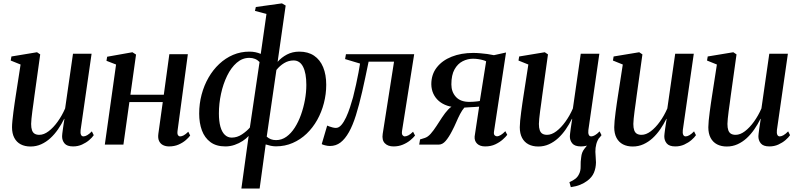

<svg xmlns="http://www.w3.org/2000/svg" viewBox="-20 -836 4618 1110"><path d="M156.5 11Q124 11 100 -1.5Q76 -14 62.8 -39Q49.5 -64 49.5 -100.5Q49.5 -115 51.8 -138.5Q54 -162 57.5 -188.5Q61 -215 64.5 -239.2Q68 -263.5 70.5 -279L99 -463L42 -486L46 -509.5L194 -534L212.5 -521.5L179 -281.5Q177 -263 173.5 -239.8Q170 -216.5 167 -193.2Q164 -170 162 -150.2Q160 -130.5 160 -119.5Q160 -97 165 -83Q170 -69 180.5 -62.8Q191 -56.5 207.5 -56.5Q233.5 -56.5 261 -77.2Q288.5 -98 313.5 -132.8Q338.5 -167.5 356.5 -209L402 -525.5H509.5L446 -84Q444 -66.5 448.2 -57Q452.5 -47.5 462.5 -47.5Q472 -47.5 484.2 -54.5Q496.5 -61.5 511 -76.5L522 -54.5Q513.5 -41.5 495.8 -26.2Q478 -11 454.2 -0.2Q430.5 10.5 402.5 10.5Q367.5 10.5 353 -7Q338.5 -24.5 339 -49Q339 -52.5 340.2 -64Q341.5 -75.5 343.8 -90.8Q346 -106 348.2 -121.5Q350.5 -137 352.5 -148.5L351 -149Q335.5 -117.5 315.5 -88.5Q295.5 -59.5 271.2 -37.2Q247 -15 218.2 -2Q189.5 11 156.5 11Z M1006.5 -80.5Q1004 -62 1009 -54.8Q1014 -47.5 1021.5 -47.5Q1030.5 -47.5 1042 -53.5Q1053.5 -59.5 1068.5 -74.5L1079.5 -52.5Q1071 -40.5 1054 -25.8Q1037 -11 1012.5 -0.2Q988 10.5 957 10.5Q938.5 10.5 923.2 3.2Q908 -4 900 -20.2Q892 -36.5 895.5 -62.5L921 -246H728L693.5 0H586L651 -463L595.5 -484.5L599.5 -508L745.5 -534L766.5 -520.5L734 -288.5H927L959 -522.5H1066Z M1375.5 254 1417.5 -50Q1404 -35 1383.2 -21.2Q1362.5 -7.5 1336.8 1.5Q1311 10.5 1283 10.5Q1230 10.5 1196.5 -14.5Q1163 -39.5 1147.2 -82.2Q1131.5 -125 1131.5 -179Q1131.5 -236 1145.5 -289Q1159.5 -342 1185.5 -387.2Q1211.5 -432.5 1247.5 -466.2Q1283.5 -500 1327.5 -518.8Q1371.5 -537.5 1421.5 -537.5Q1440.5 -537.5 1456.2 -534.2Q1472 -531 1487.5 -524.5L1520.5 -755.5L1454 -773L1459 -795.5L1610 -816.5L1631.5 -804L1585 -478.5Q1607 -504 1639 -520.8Q1671 -537.5 1710.5 -537.5Q1761 -537.5 1795.8 -514Q1830.5 -490.5 1848.2 -447.5Q1866 -404.5 1866 -346Q1866 -292 1852.5 -239.8Q1839 -187.5 1813.8 -142.5Q1788.5 -97.5 1752.8 -63.2Q1717 -29 1672.2 -9.5Q1627.5 10 1575.5 10Q1560 10 1544.8 6.8Q1529.5 3.5 1516 -1L1481 254ZM1424.5 -98.5 1480.5 -477.5Q1469 -489.5 1454.2 -495.5Q1439.5 -501.5 1421.5 -501.5Q1381 -501.5 1348.5 -473.2Q1316 -445 1293 -397.8Q1270 -350.5 1257.8 -293.8Q1245.5 -237 1245.5 -180Q1245.5 -135 1254.2 -103.8Q1263 -72.5 1279.8 -56.5Q1296.5 -40.5 1319.5 -40.5Q1351 -40.5 1379 -59.2Q1407 -78 1424.5 -98.5ZM1578 -431.5 1522 -46Q1533 -36 1546.2 -31Q1559.5 -26 1576 -26Q1608.5 -26 1635.8 -45.5Q1663 -65 1684.2 -98.2Q1705.5 -131.5 1720.2 -173Q1735 -214.5 1743 -259Q1751 -303.5 1751 -345Q1751 -413 1732.2 -449.8Q1713.5 -486.5 1677.5 -486.5Q1648 -486.5 1622.8 -471.2Q1597.5 -456 1578 -431.5Z M2304.5 -80.5Q2301.5 -61.5 2307.2 -54.5Q2313 -47.5 2320 -47.5Q2329 -47.5 2341 -53.5Q2353 -59.5 2368 -74.5L2379.5 -52.5Q2369.5 -39.5 2351.5 -24.8Q2333.5 -10 2309 0.2Q2284.5 10.5 2255 10.5Q2222.5 10.5 2204.8 -7.8Q2187 -26 2192.5 -62L2258 -479.5H2111Q2091.5 -383.5 2073.8 -305.8Q2056 -228 2037.5 -169.2Q2019 -110.5 1997.5 -72.5Q1975 -32.5 1948.5 -12.2Q1922 8 1887.5 8Q1874 8 1858.8 4Q1843.5 0 1840 -3L1871.5 -110Q1875 -108 1883.8 -105Q1892.5 -102 1902.8 -99.2Q1913 -96.5 1922 -96.5Q1939 -96.5 1953.8 -113.8Q1968.5 -131 1981 -158Q1993.5 -185 2003.5 -215.8Q2013.5 -246.5 2021 -273.5Q2030.5 -310.5 2038.5 -347.5Q2046.5 -384.5 2052.5 -416.2Q2058.5 -448 2061.5 -468.5L1975 -494.5L1980 -522.5H2374.5Z M2901.5 -77.5 2912.5 -56.5Q2904.5 -45.5 2887 -29.8Q2869.5 -14 2844 -1.8Q2818.5 10.5 2785 10.5Q2754.5 10.5 2738.2 -5.5Q2722 -21.5 2724 -47L2750 -219.5Q2739.5 -218.5 2723.8 -217.5Q2708 -216.5 2692 -215.8Q2676 -215 2664.5 -214Q2651.5 -199 2640 -177Q2628.5 -155 2617.5 -129.2Q2606.5 -103.5 2593 -78Q2574.5 -42 2556.2 -21Q2538 0 2516.5 0H2403.5L2408.5 -30L2434.5 -38Q2453 -43.5 2469.8 -62.5Q2486.5 -81.5 2503 -107Q2519.5 -132.5 2536.2 -158Q2553 -183.5 2571 -202.8Q2589 -222 2609 -228L2629 -216Q2594 -215.5 2565.8 -225Q2537.5 -234.5 2517 -252.2Q2496.5 -270 2485.2 -294.5Q2474 -319 2473.5 -349Q2473.5 -405.5 2505 -446Q2536.5 -486.5 2591.2 -508.2Q2646 -530 2715.5 -530Q2735 -530 2755.8 -528.2Q2776.5 -526.5 2797 -523.8Q2817.5 -521 2835.5 -517L2905.5 -532.5L2836 -76Q2833.5 -60 2839.5 -54Q2845.5 -48 2852.5 -48Q2863 -48 2875.2 -55.5Q2887.5 -63 2901.5 -77.5ZM2754 -252 2790.5 -481.5Q2784.5 -485 2772.2 -488.5Q2760 -492 2745 -494.2Q2730 -496.5 2714.5 -496.5Q2683.5 -496.5 2654.8 -482Q2626 -467.5 2607.8 -435Q2589.5 -402.5 2589.5 -348Q2589.5 -304.5 2615.8 -275.8Q2642 -247 2693.5 -247Q2705 -247 2716.8 -247.8Q2728.5 -248.5 2738.5 -249.8Q2748.5 -251 2754 -252Z M3280 246 3272 217Q3294 207.5 3307.2 196.8Q3320.5 186 3328 169.5Q3337.5 151 3336.8 125Q3336 99 3340 73.5Q3342.5 44.5 3358.5 24.5Q3374.5 4.5 3386 -10.5L3449.5 -46.5Q3433.5 -26.5 3427.5 -3.5Q3421.5 19.5 3422 42Q3422 55.5 3423.8 71.8Q3425.5 88 3425.5 103Q3425 135 3413.8 162Q3402.5 189 3375.5 209Q3357 223 3334.2 232.2Q3311.5 241.5 3280 246ZM3092 11Q3059.5 11 3035.5 -1.5Q3011.5 -14 2998.2 -39Q2985 -64 2985 -100.5Q2985 -115 2987.2 -138.5Q2989.5 -162 2993 -188.5Q2996.5 -215 3000 -239.2Q3003.5 -263.5 3006 -279L3034.5 -463L2977.5 -486L2981.5 -509.5L3129.5 -534L3148 -521.5L3114.5 -281.5Q3112.5 -263 3109 -239.8Q3105.5 -216.5 3102.5 -193.2Q3099.5 -170 3097.5 -150.2Q3095.5 -130.5 3095.5 -119.5Q3095.5 -97 3100.5 -83Q3105.5 -69 3116 -62.8Q3126.5 -56.5 3143 -56.5Q3169 -56.5 3196.5 -77.2Q3224 -98 3249 -132.8Q3274 -167.5 3292 -209L3337.5 -525.5H3445L3381.5 -84Q3379.5 -66.5 3383.8 -57Q3388 -47.5 3398 -47.5Q3407.5 -47.5 3419.8 -54.5Q3432 -61.5 3446.5 -76.5L3457.5 -54.5Q3449 -41.5 3431.2 -26.2Q3413.5 -11 3389.8 -0.2Q3366 10.5 3338 10.5Q3303 10.5 3288.5 -7Q3274 -24.5 3274.5 -49Q3274.5 -52.5 3275.8 -64Q3277 -75.5 3279.2 -90.8Q3281.5 -106 3283.8 -121.5Q3286 -137 3288 -148.5L3286.5 -149Q3271 -117.5 3251 -88.5Q3231 -59.5 3206.8 -37.2Q3182.5 -15 3153.8 -2Q3125 11 3092 11Z M3638 11Q3605.5 11 3581.5 -1.5Q3557.5 -14 3544.2 -39Q3531 -64 3531 -100.5Q3531 -115 3533.2 -138.5Q3535.5 -162 3539 -188.5Q3542.5 -215 3546 -239.2Q3549.5 -263.5 3552 -279L3580.5 -463L3523.5 -486L3527.5 -509.5L3675.5 -534L3694 -521.5L3660.5 -281.5Q3658.5 -263 3655 -239.8Q3651.5 -216.5 3648.5 -193.2Q3645.5 -170 3643.5 -150.2Q3641.5 -130.5 3641.5 -119.5Q3641.5 -97 3646.5 -83Q3651.5 -69 3662 -62.8Q3672.5 -56.5 3689 -56.5Q3715 -56.5 3742.5 -77.2Q3770 -98 3795 -132.8Q3820 -167.5 3838 -209L3883.5 -525.5H3991L3927.5 -84Q3925.5 -66.5 3929.8 -57Q3934 -47.5 3944 -47.5Q3953.5 -47.5 3965.8 -54.5Q3978 -61.5 3992.5 -76.5L4003.5 -54.5Q3995 -41.5 3977.2 -26.2Q3959.5 -11 3935.8 -0.2Q3912 10.5 3884 10.5Q3849 10.5 3834.5 -7Q3820 -24.5 3820.5 -49Q3820.5 -52.5 3821.8 -64Q3823 -75.5 3825.2 -90.8Q3827.5 -106 3829.8 -121.5Q3832 -137 3834 -148.5L3832.5 -149Q3817 -117.5 3797 -88.5Q3777 -59.5 3752.8 -37.2Q3728.5 -15 3699.8 -2Q3671 11 3638 11Z M4182 11Q4149.5 11 4125.5 -1.5Q4101.5 -14 4088.2 -39Q4075 -64 4075 -100.5Q4075 -115 4077.2 -138.5Q4079.5 -162 4083 -188.5Q4086.5 -215 4090 -239.2Q4093.5 -263.5 4096 -279L4124.5 -463L4067.5 -486L4071.5 -509.5L4219.5 -534L4238 -521.5L4204.5 -281.5Q4202.5 -263 4199 -239.8Q4195.5 -216.5 4192.5 -193.2Q4189.5 -170 4187.5 -150.2Q4185.5 -130.5 4185.5 -119.5Q4185.5 -97 4190.5 -83Q4195.5 -69 4206 -62.8Q4216.5 -56.5 4233 -56.5Q4259 -56.5 4286.5 -77.2Q4314 -98 4339 -132.8Q4364 -167.5 4382 -209L4427.5 -525.5H4535L4471.5 -84Q4469.5 -66.5 4473.8 -57Q4478 -47.5 4488 -47.5Q4497.5 -47.5 4509.8 -54.5Q4522 -61.5 4536.5 -76.5L4547.5 -54.5Q4539 -41.5 4521.2 -26.2Q4503.5 -11 4479.8 -0.2Q4456 10.5 4428 10.5Q4393 10.5 4378.5 -7Q4364 -24.5 4364.5 -49Q4364.5 -52.5 4365.8 -64Q4367 -75.5 4369.2 -90.8Q4371.5 -106 4373.8 -121.5Q4376 -137 4378 -148.5L4376.5 -149Q4361 -117.5 4341 -88.5Q4321 -59.5 4296.8 -37.2Q4272.5 -15 4243.8 -2Q4215 11 4182 11Z"/></svg>

Font: Merriweather 96pt Medium
Style: Italic
Weight: 500
Italic angle: -7.8°
Version: Version 2.101